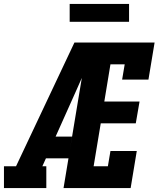

<svg xmlns="http://www.w3.org/2000/svg" viewBox="-36 -950 806 970"><path d="M-16 0V-110H45L340 -735H455Q429 -673 402 -612Q375 -551 348 -490L245 -260H328L310 -150H196L178 -110H198V0ZM285 0 407 -735H745L714 -548H581L594 -625H522L491 -437H669L650 -327H473L437 -110H509L522 -187H655L624 0ZM616 -840H316V-930H616Z"/></svg>

Font: Iosevka Etoile XBdObl
Style: Regular
Weight: 800
Italic angle: -9°
Designer: Belleve Invis
Foundry: Belleve Invis
Version: Version 15.5.2; ttfautohint (v1.8.4)